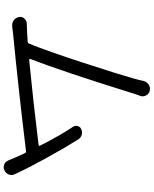

<svg xmlns="http://www.w3.org/2000/svg" viewBox="81 -876 813 1015"><g transform="rotate(90 487.5 -368.5)"><path d="M901.4 -39.1Q905.3 -31.2 905.3 -22.5Q905.3 -15.6 902.3 -7.8Q895.5 7.8 879.9 14.6Q872.1 18.6 864.3 18.6Q857.4 18.6 849.6 15.6Q835 9.8 828.1 -5.9Q810.5 -49.8 789.1 -94.7Q786.1 -100.6 779.3 -99.6Q443.4 -58.6 158.2 -31.2Q141.6 -29.3 119.1 -26.4Q116.2 -26.4 113.3 -26.4Q98.6 -26.4 86.9 -35.2Q73.2 -44.9 70.3 -62.5Q69.3 -65.4 69.3 -69.3Q69.3 -81.1 78.1 -90.8Q88.9 -103.5 105.5 -103.5Q124 -103.5 153.3 -105.5Q186.5 -107.4 201.2 -108.4Q208 -109.4 210.9 -116.2Q249 -210 310.5 -398.4Q372.1 -586.9 395.5 -669.9Q403.3 -698.2 407.2 -717.8Q411.1 -736.3 425.8 -747.1Q437.5 -754.9 449.2 -754.9Q454.1 -754.9 459 -753.9Q476.6 -750 484.4 -734.4Q489.3 -725.6 489.3 -715.8Q489.3 -709 486.3 -702.1Q477.5 -678.7 470.7 -655.3Q355.5 -286.1 292 -123Q291 -120.1 292.5 -118.2Q293.9 -116.2 296.9 -116.2Q517.6 -137.7 746.1 -166Q752.9 -167 750 -173.8Q694.3 -283.2 650.4 -347.7Q642.6 -359.4 646.5 -373Q650.4 -386.7 663.1 -391.6Q677.7 -398.4 692.9 -394Q708 -389.6 716.8 -376Q761.7 -304.7 814.9 -208Q868.2 -111.3 901.4 -39.1Z"/></g></svg>

Font: Gen Jyuu Gothic P Normal
Style: Regular
Weight: 300
Designer: [Source Han Sans]
Ryoko NISHIZUKA  (kana & ideographs); Paul D. Hunt (Latin, Greek & Cyrillic); Wenlong ZHANG  (bopomofo
Version: Version 1.002.20150607